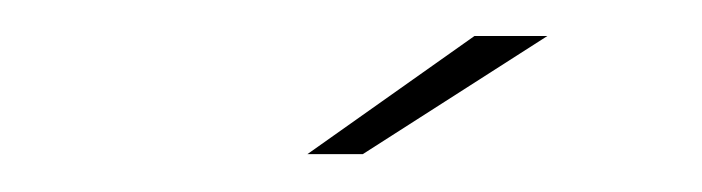

<svg xmlns="http://www.w3.org/2000/svg" viewBox="-20 -696 380 104"><path d="M146.5 -612.5 237 -676.5H276.5L176.5 -612.5Z"/></svg>

Font: Anybody ExtraExpanded ExtraLight
Style: Italic
Weight: 200
Width: 8
Italic angle: -10°
Designer: Tyler Finck
Foundry: Etcetera Type Company
Version: Version 1.010; ttfautohint (v1.8.3) -l 8 -r 50 -G 200 -x 14 